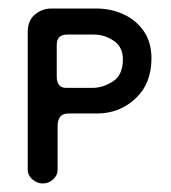

<svg xmlns="http://www.w3.org/2000/svg" viewBox="-20 -420 400 450"><path d="M80 10Q67 10 56 0.5Q45 -9 45 -22V-345Q45 -372 62 -386Q79 -400 100 -400H206Q240 -400 269.5 -386.5Q299 -373 317 -347Q335 -321 335 -283Q335 -224 297.5 -189Q260 -154 207 -154H140Q115 -154 115 -124V-22Q115 -9 104.5 0.5Q94 10 80 10ZM135 -214H196Q221 -214 244.5 -229Q268 -244 268 -281Q268 -310 246.5 -324.5Q225 -339 200 -339H138Q113 -339 113 -315V-241Q113 -214 135 -214Z"/></svg>

Font: Dongle
Style: Regular
Weight: 400
Designer: Yanghee Ryu
Foundry: Yanghee Ryu
Version: Version 2.000